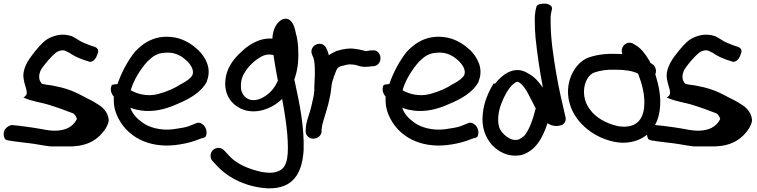

<svg xmlns="http://www.w3.org/2000/svg" viewBox="-101 -760 4115 1044"><path d="M260 36C355 40 417 10 457 -39C470 -54 487 -79 490 -104V-110C485 -152 457 -178 429 -194C404 -212 375 -223 343 -241C309 -259 272 -275 230 -285L183 -295C163 -297 134 -302 126 -305C115 -322 112 -323 112 -349C113 -356 115 -364 119 -375C122 -382 136 -403 160 -431C184 -458 203 -475 211 -479C229 -487 239 -488 251 -485L276 -473C300 -456 327 -444 355 -434L375 -428C402 -413 424 -443 430 -470C436 -481 436 -502 402 -509L382 -516C370 -521 357 -526 348 -530C330 -538 314 -552 288 -564H287C244 -578 205 -571 169 -554C143 -542 120 -518 92 -484C65 -450 47 -425 39 -404C31 -386 27 -369 26 -354V-353C26 -288 68 -251 26 -230C75 -207 127 -203 171 -188C211 -176 259 -158 298 -143C310 -132 313 -127 317 -113C301 -80 271 -57 223 -51C173 -44 126 -60 71 -67C42 -70 13 -76 -17 -78L-35 -80C-40 -81 -58 -74 -64 -67C-86 -50 -84 -20 -73 -3C-67 1 -58 4 -46 5L-29 8H-28C-1 11 29 16 61 19C95 23 135 32 173 36Z M1024 -320C1052 -389 1014 -451 979 -486C948 -515 909 -543 856 -555C750 -576 681 -530 633 -479C596 -433 560 -368 538 -303C520 -302 510 -299 507 -298C494 -270 507 -247 518 -234C515 -183 526 -146 548 -107C597 -19 703 45 850 29C893 24 928 16 957 6L995 -8C1009 -10 1015 -15 1018 -18C1030 -48 1015 -75 999 -85C990 -92 978 -95 967 -91L966 -90L926 -74C906 -67 876 -62 839 -57C769 -49 708 -68 673 -94C644 -115 619 -140 608 -174C631 -165 658 -159 688 -157C757 -153 818 -174 864 -195C924 -220 993 -256 1024 -317ZM610 -269C625 -325 664 -385 699 -424C728 -453 752 -470 792 -473C851 -479 886 -456 916 -428C938 -406 956 -377 945 -351C936 -335 912 -317 886 -304H885C851 -281 808 -262 760 -249C705 -234 648 -247 610 -269Z M1055 116C1065 127 1074 136 1084 147C1146 211 1241 257 1352 264C1496 269 1542 179 1550 57C1554 -69 1528 -196 1505 -302L1502 -316C1501 -320 1500 -323 1499 -327C1515 -369 1523 -423 1521 -478C1521 -516 1515 -556 1507 -582C1505 -589 1494 -673 1438 -656C1431 -654 1426 -650 1421 -646C1394 -624 1382 -589 1380 -550C1305 -556 1243 -510 1208 -475C1174 -444 1142 -404 1129 -352C1116 -295 1126 -244 1159 -206C1194 -167 1252 -142 1326 -161C1368 -172 1404 -194 1433 -222C1445 -160 1456 -89 1461 -31C1469 74 1467 153 1411 171L1410 172H1409C1376 186 1324 178 1280 164C1226 148 1177 122 1147 89L1118 58C1111 51 1102 44 1087 44C1064 44 1044 62 1044 87C1044 98 1047 108 1055 116ZM1231 -368C1251 -401 1282 -430 1316 -450C1340 -464 1360 -466 1386 -461C1392 -420 1401 -366 1410 -321L1406 -313C1385 -268 1348 -234 1303 -219C1252 -206 1221 -232 1211 -269C1210 -271 1211 -272 1210 -275C1206 -313 1214 -343 1231 -368Z M1932 -400C1986 -409 1976 -494 1922 -486H1913C1906 -485 1900 -484 1889 -482C1889 -482 1886 -482 1884 -483L1869 -487C1860 -489 1852 -491 1845 -492L1823 -495C1794 -499 1768 -492 1751 -489L1749 -488L1726 -482L1725 -481C1714 -476 1698 -468 1687 -460C1684 -472 1680 -485 1674 -496C1653 -547 1575 -516 1596 -462C1600 -452 1602 -451 1604 -444C1610 -423 1611 -395 1611 -365C1611 -352 1611 -340 1610 -332V-330C1610 -315 1608 -302 1608 -286V-270C1608 -260 1605 -246 1605 -241C1599 -214 1593 -183 1585 -156C1577 -128 1564 -98 1562 -65L1561 -46C1561 -29 1574 -6 1602 -6C1625 -6 1643 -21 1647 -39V-41L1648 -59C1652 -97 1670 -138 1681 -184L1682 -185C1687 -211 1696 -239 1699 -271C1701 -290 1703 -309 1708 -322L1716 -347L1726 -373C1733 -392 1743 -400 1769 -404L1784 -408C1798 -411 1816 -410 1832 -407C1843 -405 1861 -394 1893 -397C1901 -397 1911 -398 1924 -400Z M2502 -320C2530 -389 2492 -451 2457 -486C2426 -515 2387 -543 2334 -555C2228 -576 2159 -530 2111 -479C2074 -433 2038 -368 2016 -303C1998 -302 1988 -299 1985 -298C1972 -270 1985 -247 1996 -234C1993 -183 2004 -146 2026 -107C2075 -19 2181 45 2328 29C2371 24 2406 16 2435 6L2473 -8C2487 -10 2493 -15 2496 -18C2508 -48 2493 -75 2477 -85C2468 -92 2456 -95 2445 -91L2444 -90L2404 -74C2384 -67 2354 -62 2317 -57C2247 -49 2186 -68 2151 -94C2122 -115 2097 -140 2086 -174C2109 -165 2136 -159 2166 -157C2235 -153 2296 -174 2342 -195C2402 -220 2471 -256 2502 -317ZM2088 -269C2103 -325 2142 -385 2177 -424C2206 -453 2230 -470 2270 -473C2329 -479 2364 -456 2394 -428C2416 -406 2434 -377 2423 -351C2414 -335 2390 -317 2364 -304H2363C2329 -281 2286 -262 2238 -249C2183 -234 2126 -247 2088 -269Z M2851 -283C2831 -312 2807 -342 2769 -362C2690 -411 2620 -343 2591 -305C2588 -305 2586 -306 2583 -306C2556 -262 2530 -206 2524 -140C2516 -70 2538 -13 2574 28C2604 60 2659 98 2733 83H2734C2815 60 2852 -17 2876 -90C2887 -83 2904 -74 2928 -75C2939 -76 2948 -78 2956 -81C2975 -93 2978 -111 2973 -127C2956 -199 2938 -277 2924 -358C2909 -448 2893 -546 2893 -643V-644C2892 -663 2893 -677 2895 -686L2900 -709C2906 -726 2885 -738 2867 -740C2849 -741 2822 -738 2817 -727L2811 -704C2808 -686 2806 -669 2807 -642C2807 -619 2808 -588 2811 -555C2820 -465 2835 -369 2851 -283ZM2613 -69C2601 -111 2611 -161 2626 -199C2641 -239 2665 -282 2689 -302H2690V-303C2704 -316 2713 -318 2723 -311C2740 -301 2761 -271 2772 -248L2796 -202C2801 -193 2804 -184 2812 -171C2798 -115 2777 -52 2749 -21C2725 -2 2712 7 2679 -3C2653 -13 2622 -41 2613 -69Z M3450 -409H3449L3436 -418C3434 -423 3430 -431 3426 -436C3410 -463 3385 -498 3356 -514L3346 -520C3311 -545 3267 -506 3283 -466C3271 -467 3258 -467 3244 -467C3191 -469 3143 -462 3102 -448C3050 -431 3014 -380 2998 -330C2972 -246 2998 -167 3037 -115C3067 -74 3114 -36 3163 -14C3205 5 3267 25 3331 12C3417 -5 3475 -69 3486 -161C3496 -227 3481 -295 3466 -344L3462 -356C3471 -374 3463 -399 3450 -409ZM3131 -366C3160 -376 3201 -383 3242 -381H3243C3297 -381 3338 -375 3368 -360L3369 -359C3389 -306 3409 -240 3401 -172C3392 -99 3347 -60 3260 -74C3195 -88 3137 -121 3106 -166C3095 -181 3088 -194 3083 -209C3059 -281 3089 -351 3131 -366Z M3758 36C3853 40 3915 10 3955 -39C3968 -54 3985 -79 3988 -104V-110C3983 -152 3955 -178 3927 -194C3902 -212 3873 -223 3841 -241C3807 -259 3770 -275 3728 -285L3681 -295C3661 -297 3632 -302 3624 -305C3613 -322 3610 -323 3610 -349C3611 -356 3613 -364 3617 -375C3620 -382 3634 -403 3658 -431C3682 -458 3701 -475 3709 -479C3727 -487 3737 -488 3749 -485L3774 -473C3798 -456 3825 -444 3853 -434L3873 -428C3900 -413 3922 -443 3928 -470C3934 -481 3934 -502 3900 -509L3880 -516C3868 -521 3855 -526 3846 -530C3828 -538 3812 -552 3786 -564H3785C3742 -578 3703 -571 3667 -554C3641 -542 3618 -518 3590 -484C3563 -450 3545 -425 3537 -404C3529 -386 3525 -369 3524 -354V-353C3524 -288 3566 -251 3524 -230C3573 -207 3625 -203 3669 -188C3709 -176 3757 -158 3796 -143C3808 -132 3811 -127 3815 -113C3799 -80 3769 -57 3721 -51C3671 -44 3624 -60 3569 -67C3540 -70 3511 -76 3481 -78L3463 -80C3458 -81 3440 -74 3434 -67C3412 -50 3414 -20 3425 -3C3431 1 3440 4 3452 5L3469 8H3470C3497 11 3527 16 3559 19C3593 23 3633 32 3671 36Z"/></svg>

Font: Stray Cat
Style: Blk
Weight: 900
Version: Version 1.0